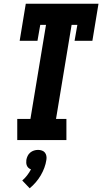

<svg xmlns="http://www.w3.org/2000/svg" viewBox="-20 -755 551 1035"><path d="M73 0V-114H144L228 -621H197L182 -535H86L119 -735H511L478 -535H382L397 -621H366L282 -114H338V0ZM140 260 100 218Q114 206 126 190.5Q138 175 147 158Q139 155 133.5 150Q128 145 125 138Q122 131 121.5 123Q121 115 122 107Q124 96 129 85.5Q134 75 143 67.5Q152 60 163 56.5Q174 53 185 53Q196 53 206 56.5Q216 60 222 67.5Q228 75 230 85.5Q232 96 230 107Q227 128 219 149.5Q211 171 199.5 190.5Q188 210 173 227.5Q158 245 140 260Z"/></svg>

Font: Iosevka Curly Slab Heavy
Style: Italic
Weight: 900
Italic angle: -9°
Monospace: yes
Designer: Belleve Invis
Foundry: Belleve Invis
Version: Version 22.1.2; ttfautohint (v1.8.4)